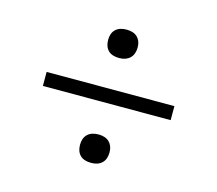

<svg xmlns="http://www.w3.org/2000/svg" viewBox="-77 -666 768 679"><g transform="rotate(15 307.0 -326.0)"><path d="M308.1 -465.8Q281.2 -465.8 267.6 -479.5Q253.9 -493.2 253.9 -518.1Q253.9 -543 268.1 -556.4Q282.2 -569.8 308.1 -569.8Q334 -569.8 347.9 -556.2Q361.8 -542.5 361.8 -519Q361.8 -493.7 347.4 -479.7Q333 -465.8 308.1 -465.8ZM73.2 -300.8V-352.1H541V-300.8ZM308.1 -82Q281.2 -82 267.6 -95.7Q253.9 -109.4 253.9 -133.8Q253.9 -158.7 268.1 -172.4Q282.2 -186 308.1 -186Q334 -186 347.9 -172.1Q361.8 -158.2 361.8 -134.8Q361.8 -109.4 347.7 -95.7Q333.5 -82 308.1 -82Z"/></g></svg>

Font: IntelOne Mono Light
Style: Regular
Weight: 300
Designer: Fred Shallcrass
Foundry: Frere-Jones Type LLC
Version: Version 1.200;hotconv 1.1.0;makeotfexe 2.6.0;FJTRelease1.2